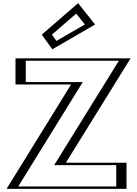

<svg xmlns="http://www.w3.org/2000/svg" viewBox="-20 -1194 867 1214"><path d="M782 -825H103V-660H453L45 0H755V-165H373ZM266 -976 322 -899 560 -1037 469 -1152ZM755.1 -810 346.1 -150H740V-15H71.9L479.9 -675H118V-810ZM286.2 -973.7 467 -1130.4 537.5 -1041.3 326.2 -918.8ZM755.1 -810H118V-675H479.9L71.9 -15H740V-150H346.1ZM286.2 -973.7 326.2 -918.8 537.5 -1041.3 467 -1130.4ZM782 -825 373 -165H755V0H45L453 -660H103V-825ZM266 -976 469 -1152 560 -1037 322 -899ZM731.6 -810 322.6 -150H715V-15H95.3L503.3 -675H143V-810ZM308.3 -974.9 462 -1108.1 516.4 -1039.3 337 -935.3ZM805.4 -825H78V-660H429.6L21.6 0H780V-165H396.4ZM243.9 -974.8 311.1 -882.4 581.1 -1038.9 474 -1174.3Z"/></svg>

Font: Hussar Outliner
Style: Regular
Weight: 700
Foundry: Cannot Into Space Fonts
Version: Version 0.92